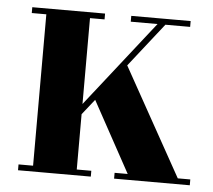

<svg xmlns="http://www.w3.org/2000/svg" viewBox="-45 -608 730 657"><g transform="rotate(5 320.0 -280.0)"><path d="M630 -20V0H370V-20H415L282 -263L240 -210V-20H290V0H40V-20H90V-540H40V-560H290V-540H240V-245L472 -540H380V-560H584V-540H499L381 -390L587 -20Z"/></g></svg>

Font: Rozha One
Style: Regular
Weight: 400
Designer: Tim Donaldson, Indian Type Foundry
Foundry: Indian Type Foundry
Version: Version 1.301;PS 1.0;hotconv 1.0.78;makeotf.lib2.5.61930; tt